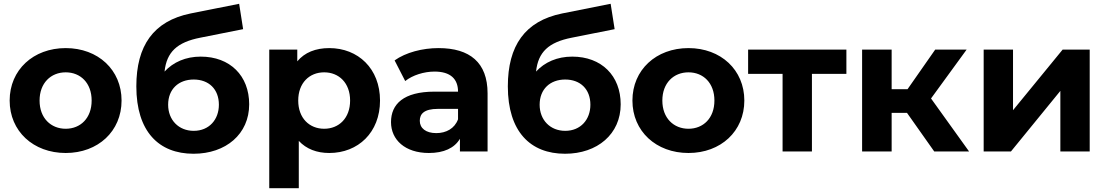

<svg xmlns="http://www.w3.org/2000/svg" viewBox="-20 -800 5850 1014"><path d="M327 8C498 8 622 -107 622 -269C622 -431 498 -546 327 -546C156 -546 31 -431 31 -269C31 -107 156 8 327 8ZM327 -120C249 -120 189 -176 189 -269C189 -362 249 -418 327 -418C405 -418 464 -362 464 -269C464 -176 405 -120 327 -120Z M1040 -501C961 -501 895 -472 849 -422C860 -525 915 -577 1038 -601L1264 -646L1243 -780L987 -729C790 -689 700 -558 700 -344C700 -105 819 12 1002 12C1173 12 1296 -92 1296 -249C1296 -400 1195 -501 1040 -501ZM1003 -109C924 -109 868 -166 868 -247C868 -329 923 -380 1003 -380C1083 -380 1136 -329 1136 -247C1136 -169 1085 -109 1003 -109Z M1719 -546C1647 -546 1589 -523 1550 -476V-538H1402V194H1558V-56C1598 -13 1653 8 1719 8C1871 8 1987 -100 1987 -269C1987 -438 1871 -546 1719 -546ZM1692 -120C1614 -120 1555 -176 1555 -269C1555 -362 1614 -418 1692 -418C1770 -418 1829 -362 1829 -269C1829 -176 1770 -120 1692 -120Z M2296 -546C2211 -546 2123 -523 2064 -481L2120 -372C2159 -403 2219 -422 2275 -422C2359 -422 2399 -383 2399 -316H2275C2111 -316 2045 -250 2045 -155C2045 -62 2119 8 2245 8C2324 8 2380 -18 2409 -67V0H2555V-307C2555 -470 2461 -546 2296 -546ZM2284 -97C2229 -97 2197 -123 2197 -162C2197 -198 2219 -225 2293 -225H2399V-170C2381 -121 2336 -97 2284 -97Z M3002 -501C2923 -501 2857 -472 2811 -422C2822 -525 2877 -577 3000 -601L3226 -646L3205 -780L2949 -729C2752 -689 2662 -558 2662 -344C2662 -105 2781 12 2964 12C3135 12 3258 -92 3258 -249C3258 -400 3157 -501 3002 -501ZM2965 -109C2886 -109 2830 -166 2830 -247C2830 -329 2885 -380 2965 -380C3045 -380 3098 -329 3098 -247C3098 -169 3047 -109 2965 -109Z M3616 8C3787 8 3911 -107 3911 -269C3911 -431 3787 -546 3616 -546C3445 -546 3320 -431 3320 -269C3320 -107 3445 8 3616 8ZM3616 -120C3538 -120 3478 -176 3478 -269C3478 -362 3538 -418 3616 -418C3694 -418 3753 -362 3753 -269C3753 -176 3694 -120 3616 -120Z M4450 -538H3931V-410H4113V0H4268V-410H4450Z M4914 0H5098L4897 -280L5085 -538H4919L4773 -329H4689V-538H4533V0H4689V-204H4770Z M5175 0H5319L5580 -320V0H5735V-538H5592L5330 -218V-538H5175Z"/></svg>

Font: AWKNG-Font
Style: Bold
Weight: 700
Designer: Awakening Church
Foundry: Awakening Church
Version: Version 1.700;PS 001.700;hotconv 1.0.88;makeotf.lib2.5.64775